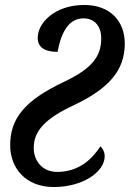

<svg xmlns="http://www.w3.org/2000/svg" viewBox="-20 -744 523 774"><path d="M197 10C315 10 402 -52 402 -114C402 -132 393 -147 385 -154C351 -103 299 -51 210 -51C152 -51 116 -94 116 -148C116 -217 163 -267 282 -322C417 -387 483 -459 483 -568C483 -661 422 -724 320 -724C199 -724 132 -650 132 -592C132 -553 160 -535 212 -535C228 -620 260 -670 317 -670C355 -670 388 -645 388 -589C388 -514 348 -467 240 -415C76 -338 21 -264 21 -158C21 -69 81 10 197 10Z"/></svg>

Font: Noto Serif Condensed Semi
Style: Italic
Weight: 600
Width: 3
Italic angle: -12°
Designer: Monotype Design Team
Foundry: Monotype Imaging Inc.
Version: Version 1.901